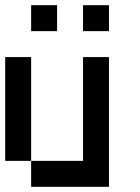

<svg xmlns="http://www.w3.org/2000/svg" viewBox="-20 -820 540 740"><path d="M0 -200V-600H100V-200ZM100 -200H300V-600H400V-100H100ZM100 -700V-800H200V-700ZM300 -700V-800H400V-700Z"/></svg>

Font: GalmuriMono9 Regular
Style: Regular
Weight: 400
Designer: Lee Minseo (quiple)
Version: Version 2.399;hotconv 1.1.1;makeotfexe 2.6.0 DEVELOPMENT